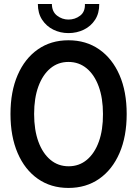

<svg xmlns="http://www.w3.org/2000/svg" viewBox="-20 -928 683 956"><path d="M320.8 7.8Q233.4 7.8 168.5 -37.6Q103.5 -83 67.9 -165.8Q32.2 -248.5 32.2 -360.4Q32.2 -472.2 67.9 -554.4Q103.5 -636.7 168.5 -682.1Q233.4 -727.5 320.8 -727.5Q408.7 -727.5 473.9 -682.1Q539.1 -636.7 575 -554.4Q610.8 -472.2 610.8 -360.4Q610.8 -248.5 575 -165.8Q539.1 -83 473.9 -37.6Q408.7 7.8 320.8 7.8ZM321.8 -100.1Q374 -100.1 412.6 -132.3Q451.2 -164.6 472.2 -222.9Q493.2 -281.2 492.7 -360.4Q492.7 -439.5 471.4 -497.6Q450.2 -555.7 411.6 -587.6Q373 -619.6 320.8 -619.6Q269 -619.6 230.7 -587.6Q192.4 -555.7 171.1 -497.6Q149.9 -439.5 149.9 -360.4Q149.9 -281.2 171.1 -222.9Q192.4 -164.6 231 -132.3Q269.5 -100.1 321.8 -100.1ZM320.8 -763.2Q280.3 -763.2 245.6 -780.3Q210.9 -797.4 189.7 -829.8Q168.5 -862.3 168.5 -908.2H238.3Q238.8 -869.6 264.2 -850.1Q289.6 -830.6 320.8 -830.6Q353.5 -830.6 378.9 -849.9Q404.3 -869.1 402.8 -908.2H474.1Q474.6 -862.3 453.6 -829.8Q432.6 -797.4 397.5 -780.3Q362.3 -763.2 320.8 -763.2Z"/></svg>

Font: Reddit Sans Condensed SemiBold
Style: Regular
Weight: 600
Designer: Stephen Hutchings
Foundry: Reddit
Version: Version 1.014